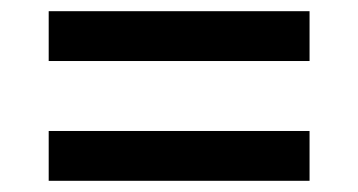

<svg xmlns="http://www.w3.org/2000/svg" viewBox="-20 -477 640 343"><path d="M67 -368V-457H533V-368ZM67 -154V-243H533V-154Z"/></svg>

Font: IBM Plex Sans KR Medium
Style: Regular
Weight: 500
Designer: Mike Abbink; Paul van der Laan; Pieter van Rosmalen; Wujin Sim; Chorong Kim; Dohee Lee;
Foundry: Sandoll Inc.
Version: Version 1.001